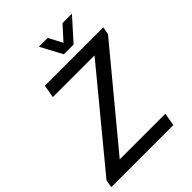

<svg xmlns="http://www.w3.org/2000/svg" viewBox="-264 -990 1110 1110"><g transform="rotate(-45 291.0 -435.0)"><path d="M-19 0 -11 -47 451 -607H110L124 -686H601L593 -639L129 -79H502L488 0ZM529 -870 410 -737H330L259 -870H331L391 -756L350 -757L452 -870Z"/></g></svg>

Font: Archivo SemiCondensed
Style: Italic
Weight: 400
Width: 4
Italic angle: -10°
Designer: Hector Gatti
Foundry: Omnibus-Type
Version: Version 2.001